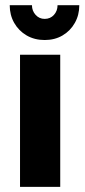

<svg xmlns="http://www.w3.org/2000/svg" viewBox="-20 -725 328 745"><path d="M57.7 0V-512.7H213.7V0ZM153.3 -569.7Q114 -569.7 83.3 -587.5Q52.7 -605.3 35.2 -636Q17.7 -666.7 17.7 -704.7H104Q104 -683 118.2 -667.3Q132.3 -651.7 153.3 -651.7Q175.3 -651.7 189.3 -667.2Q203.3 -682.7 203.3 -704.7H287.7Q287.7 -666.7 270.3 -636Q253 -605.3 222.8 -587.5Q192.7 -569.7 153.3 -569.7Z"/></svg>

Font: MuseoModerno Thin
Style: Regular
Weight: 100
Designer: Pablo Cosgaya, Héctor Gatti, Marcela Romero, and the Authors of The MuseoModerno Project.
Foundry: Omnibus-Type Team
Version: Version 1.003